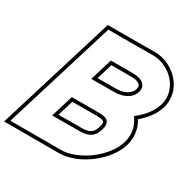

<svg xmlns="http://www.w3.org/2000/svg" viewBox="-212 -997 1268 1275"><g transform="rotate(30 421.5 -360.0)"><path d="M709.8 -371.9C748.5 -323.6 764 -256.8 742.8 -189C703.3 -60 533.8 66 400.1 65H100.1H15.1L41.1 -20L249.7 -699L275.7 -784H360.7L620 -785C747 -785 871.7 -663 829.1 -527C811.5 -469.4 766 -415.2 709.8 -371.9ZM341.2 -444.3 516 -445C588 -445 644.8 -477 659.1 -527C675 -579 638.7 -614 568 -615H393ZM289.7 -275 237.8 -104 452.1 -105C518.1 -105 556.4 -132 572.8 -189C590.5 -247 569.8 -274 504.1 -275H467.3C466.2 -275 465.2 -275 464.1 -275ZM743.8 -367.2C794.2 -410 835.4 -461.9 853 -519.6C859.5 -540.3 862.6 -561.3 862.6 -581.6C862.7 -710.3 741.9 -810 619.9 -810L360.7 -809H257.2L225.8 -706.3L17.2 -27.3L-18.7 90H400C546.3 91.1 723.7 -40.9 766.7 -181.6C787.6 -248.5 776.1 -315.4 743.8 -367.2ZM374.9 -469.5 411.6 -590H567.8C582.3 -589.8 595.3 -587.8 605.2 -584.8C635.3 -575.6 643.3 -560.8 635.1 -534.1C625.1 -499 582.2 -470 516 -470ZM308.3 -250H464C465.1 -250 466.4 -250 467.3 -250H503.9C517.2 -249.8 528.3 -248.2 535.7 -246C553.8 -240.6 560.8 -235.2 548.8 -196.1C535.3 -149.2 509.9 -130 452 -130L271.6 -129.2Z"/></g></svg>

Font: Nordica Plus
Style: NordicaClassicBkOblOl
Weight: 900
Version: Version 1.01